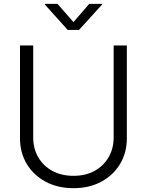

<svg xmlns="http://www.w3.org/2000/svg" viewBox="-20 -963 760 994"><path d="M360.4 11.2Q278.3 11.2 215.8 -22.5Q153.3 -56.2 118.4 -114.5Q83.5 -172.9 83.5 -247.1V-727.5H151.9V-252Q151.9 -194.3 177.7 -149.4Q203.6 -104.5 250.5 -78.6Q297.4 -52.7 360.4 -52.7Q423.3 -52.7 470 -78.6Q516.6 -104.5 542.5 -149.4Q568.4 -194.3 568.4 -252V-727.5H636.7V-247.1Q636.7 -172.9 601.8 -114.5Q566.9 -56.2 504.6 -22.5Q442.4 11.2 360.4 11.2ZM277.8 -942.9 360.4 -848.6 441.9 -942.9H508.8V-939.9L389.2 -808.1H330.6L211.9 -939.9V-942.9Z"/></svg>

Font: Inter 20pt Light
Style: Regular
Weight: 300
Version: Version 4.001;git-66647c0bb